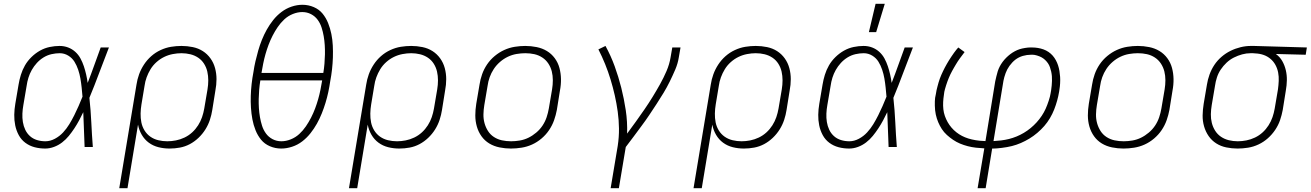

<svg xmlns="http://www.w3.org/2000/svg" viewBox="-20 -768 6847 1003"><path d="M216 8Q187 8 160.5 1Q134 -6 112.5 -22Q91 -38 78 -62Q65 -86 59.5 -113Q54 -140 54.5 -168.5Q55 -197 60 -226L77 -326Q81 -351 89 -377Q97 -403 110.5 -426.5Q124 -450 144.5 -470Q165 -490 189 -503.5Q213 -517 239.5 -522.5Q266 -528 291 -528Q315 -528 336 -520Q357 -512 373.5 -497Q390 -482 400.5 -462.5Q411 -443 418 -422Q425 -401 430 -379Q435 -357 438 -335Q456 -381 472.5 -427.5Q489 -474 506 -520H549Q523 -454 498.5 -388Q474 -322 447 -257Q454 -193 457 -128.5Q460 -64 465 0H422Q420 -46 418.5 -91.5Q417 -137 415 -182Q405 -161 393.5 -139.5Q382 -118 368.5 -97.5Q355 -77 339.5 -58Q324 -39 304.5 -24Q285 -9 262 -0.5Q239 8 216 8ZM217 -30Q242 -30 266.5 -43Q291 -56 309.5 -76Q328 -96 342 -119Q356 -142 368 -166Q380 -190 390.5 -214Q401 -238 411 -263Q409 -287 406.5 -311Q404 -335 400 -358Q396 -381 388.5 -403.5Q381 -426 369 -445.5Q357 -465 336.5 -477.5Q316 -490 292 -490Q271 -490 249 -485Q227 -480 207.5 -468Q188 -456 172.5 -439Q157 -422 146 -402.5Q135 -383 128.5 -362Q122 -341 119 -319L102 -219Q98 -197 97 -174.5Q96 -152 99.5 -130.5Q103 -109 112 -90Q121 -71 136.5 -57Q152 -43 173 -36.5Q194 -30 217 -30Z M603 215 693 -326Q697 -353 706.5 -379.5Q716 -406 732 -430.5Q748 -455 770 -474.5Q792 -494 819 -506.5Q846 -519 873.5 -523.5Q901 -528 928 -528Q958 -528 987 -522Q1016 -516 1039.5 -501Q1063 -486 1079.5 -463Q1096 -440 1103.5 -412Q1111 -384 1111 -354.5Q1111 -325 1105 -294L1089 -194Q1085 -168 1076.5 -142Q1068 -116 1053 -92Q1038 -68 1017 -48Q996 -28 971.5 -15Q947 -2 920 3Q893 8 866 8Q836 8 808 1Q780 -6 757.5 -22.5Q735 -39 720.5 -64Q706 -89 701 -117L646 215ZM854 -30Q876 -30 899 -34.5Q922 -39 944 -49.5Q966 -60 984 -76.5Q1002 -93 1015 -113.5Q1028 -134 1035.5 -156Q1043 -178 1047 -201L1064 -301Q1068 -325 1068 -348.5Q1068 -372 1063 -394Q1058 -416 1046 -435Q1034 -454 1015.5 -466.5Q997 -479 974.5 -484.5Q952 -490 928 -490Q906 -490 882.5 -485.5Q859 -481 837.5 -470.5Q816 -460 797.5 -443.5Q779 -427 766.5 -406.5Q754 -386 746 -364Q738 -342 735 -319L719 -223Q715 -199 714.5 -175Q714 -151 718.5 -128.5Q723 -106 735 -86.5Q747 -67 765.5 -54Q784 -41 807 -35.5Q830 -30 854 -30Z M1449 8Q1418 8 1390 -4Q1362 -16 1344 -38Q1326 -60 1315 -87.5Q1304 -115 1298.5 -144.5Q1293 -174 1291 -205Q1289 -236 1290 -267Q1291 -298 1294.5 -329.5Q1298 -361 1304 -392Q1308 -420 1314.5 -448Q1321 -476 1329 -504Q1337 -532 1348 -559.5Q1359 -587 1373.5 -613Q1388 -639 1407 -663Q1426 -687 1450.5 -705.5Q1475 -724 1503.5 -733.5Q1532 -743 1560 -743Q1591 -743 1619 -731Q1647 -719 1665 -697Q1683 -675 1694 -647.5Q1705 -620 1711 -590.5Q1717 -561 1718.5 -530Q1720 -499 1719 -468Q1718 -437 1714.5 -405.5Q1711 -374 1705 -343Q1701 -315 1695 -287Q1689 -259 1680.5 -231Q1672 -203 1661 -175.5Q1650 -148 1635.5 -122Q1621 -96 1602 -72Q1583 -48 1559 -29.5Q1535 -11 1506 -1.5Q1477 8 1449 8ZM1346 -387H1669Q1673 -411 1675 -435.5Q1677 -460 1677.5 -484Q1678 -508 1676.5 -532Q1675 -556 1671 -579Q1667 -602 1660 -624Q1653 -646 1639.5 -664.5Q1626 -683 1605 -694Q1584 -705 1559 -705Q1535 -705 1510 -695Q1485 -685 1465.5 -667Q1446 -649 1431 -627Q1416 -605 1404 -581.5Q1392 -558 1383 -534Q1374 -510 1367 -485.5Q1360 -461 1355 -436Q1350 -411 1346 -387ZM1450 -30Q1474 -30 1499 -40Q1524 -50 1543.5 -68Q1563 -86 1578 -108Q1593 -130 1605 -153.5Q1617 -177 1626 -201Q1635 -225 1642 -249.5Q1649 -274 1654 -299Q1659 -324 1663 -348H1340Q1336 -324 1334 -299.5Q1332 -275 1331.5 -251Q1331 -227 1332.5 -203Q1334 -179 1338 -156Q1342 -133 1349 -111Q1356 -89 1369.5 -70.5Q1383 -52 1404 -41Q1425 -30 1450 -30Z M1803 215 1893 -326Q1897 -353 1906.5 -379.5Q1916 -406 1932 -430.5Q1948 -455 1970 -474.5Q1992 -494 2019 -506.5Q2046 -519 2073.5 -523.5Q2101 -528 2128 -528Q2158 -528 2187 -522Q2216 -516 2239.5 -501Q2263 -486 2279.5 -463Q2296 -440 2303.5 -412Q2311 -384 2311 -354.5Q2311 -325 2305 -294L2289 -194Q2285 -168 2276.5 -142Q2268 -116 2253 -92Q2238 -68 2217 -48Q2196 -28 2171.5 -15Q2147 -2 2120 3Q2093 8 2066 8Q2036 8 2008 1Q1980 -6 1957.5 -22.5Q1935 -39 1920.5 -64Q1906 -89 1901 -117L1846 215ZM2054 -30Q2076 -30 2099 -34.5Q2122 -39 2144 -49.5Q2166 -60 2184 -76.5Q2202 -93 2215 -113.5Q2228 -134 2235.5 -156Q2243 -178 2247 -201L2264 -301Q2268 -325 2268 -348.5Q2268 -372 2263 -394Q2258 -416 2246 -435Q2234 -454 2215.5 -466.5Q2197 -479 2174.5 -484.5Q2152 -490 2128 -490Q2106 -490 2082.5 -485.5Q2059 -481 2037.5 -470.5Q2016 -460 1997.5 -443.5Q1979 -427 1966.5 -406.5Q1954 -386 1946 -364Q1938 -342 1935 -319L1919 -223Q1915 -199 1914.5 -175Q1914 -151 1918.5 -128.5Q1923 -106 1935 -86.5Q1947 -67 1965.5 -54Q1984 -41 2007 -35.5Q2030 -30 2054 -30Z M2649 8Q2619 8 2589.5 2Q2560 -4 2536 -18.5Q2512 -33 2495.5 -56Q2479 -79 2471 -107Q2463 -135 2463 -165Q2463 -195 2468 -226L2485 -326Q2489 -353 2498.5 -380Q2508 -407 2524.5 -431.5Q2541 -456 2564.5 -475.5Q2588 -495 2614.5 -507Q2641 -519 2669 -523.5Q2697 -528 2724 -528Q2754 -528 2783.5 -522Q2813 -516 2837 -501.5Q2861 -487 2878 -464Q2895 -441 2902.5 -413Q2910 -385 2910.5 -355Q2911 -325 2905 -294L2889 -194Q2884 -167 2874.5 -140Q2865 -113 2848.5 -88.5Q2832 -64 2809 -44.5Q2786 -25 2759.5 -13Q2733 -1 2704.5 3.5Q2676 8 2649 8ZM2650 -30Q2672 -30 2695.5 -34Q2719 -38 2740.5 -48.5Q2762 -59 2781.5 -75.5Q2801 -92 2814.5 -112.5Q2828 -133 2835.5 -155.5Q2843 -178 2847 -201L2864 -301Q2868 -325 2868 -349Q2868 -373 2862.5 -395Q2857 -417 2844.5 -436Q2832 -455 2813 -467.5Q2794 -480 2771.5 -485Q2749 -490 2724 -490Q2702 -490 2678.5 -486Q2655 -482 2633 -471.5Q2611 -461 2592 -444.5Q2573 -428 2559.5 -407.5Q2546 -387 2538 -364.5Q2530 -342 2527 -319L2510 -219Q2506 -195 2505.5 -171Q2505 -147 2511 -125Q2517 -103 2529 -84Q2541 -65 2560 -52.5Q2579 -40 2602 -35Q2625 -30 2650 -30Z M3170 215 3207 -6Q3214 -52 3213.5 -96.5Q3213 -141 3207 -184.5Q3201 -228 3191.5 -270Q3182 -312 3169.5 -353Q3157 -394 3141 -433.5Q3125 -473 3106 -510L3143 -528Q3171 -477 3191 -422Q3211 -367 3225.5 -309.5Q3240 -252 3249 -192Q3258 -132 3256 -70Q3279 -101 3302 -133Q3325 -165 3347 -197Q3369 -229 3389 -261.5Q3409 -294 3428 -328Q3447 -362 3462 -397Q3477 -432 3483 -468L3492 -520H3535L3526 -468Q3521 -436 3507.5 -404.5Q3494 -373 3479 -342.5Q3464 -312 3446.5 -283Q3429 -254 3410 -225Q3391 -196 3372 -167.5Q3353 -139 3332 -111Q3311 -83 3290.5 -55Q3270 -27 3249 0L3213 215Z M3603 215 3693 -326Q3697 -353 3706.5 -379.5Q3716 -406 3732 -430.5Q3748 -455 3770 -474.5Q3792 -494 3819 -506.5Q3846 -519 3873.5 -523.5Q3901 -528 3928 -528Q3958 -528 3987 -522Q4016 -516 4039.5 -501Q4063 -486 4079.5 -463Q4096 -440 4103.5 -412Q4111 -384 4111 -354.5Q4111 -325 4105 -294L4089 -194Q4085 -168 4076.5 -142Q4068 -116 4053 -92Q4038 -68 4017 -48Q3996 -28 3971.5 -15Q3947 -2 3920 3Q3893 8 3866 8Q3836 8 3808 1Q3780 -6 3757.5 -22.5Q3735 -39 3720.5 -64Q3706 -89 3701 -117L3646 215ZM3854 -30Q3876 -30 3899 -34.5Q3922 -39 3944 -49.5Q3966 -60 3984 -76.5Q4002 -93 4015 -113.5Q4028 -134 4035.5 -156Q4043 -178 4047 -201L4064 -301Q4068 -325 4068 -348.5Q4068 -372 4063 -394Q4058 -416 4046 -435Q4034 -454 4015.5 -466.5Q3997 -479 3974.5 -484.5Q3952 -490 3928 -490Q3906 -490 3882.5 -485.5Q3859 -481 3837.5 -470.5Q3816 -460 3797.5 -443.5Q3779 -427 3766.5 -406.5Q3754 -386 3746 -364Q3738 -342 3735 -319L3719 -223Q3715 -199 3714.5 -175Q3714 -151 3718.5 -128.5Q3723 -106 3735 -86.5Q3747 -67 3765.5 -54Q3784 -41 3807 -35.5Q3830 -30 3854 -30Z M4416 8Q4387 8 4360.5 1Q4334 -6 4312.5 -22Q4291 -38 4278 -62Q4265 -86 4259.5 -113Q4254 -140 4254.5 -168.5Q4255 -197 4260 -226L4277 -326Q4281 -351 4289 -377Q4297 -403 4310.5 -426.5Q4324 -450 4344.5 -470Q4365 -490 4389 -503.5Q4413 -517 4439.5 -522.5Q4466 -528 4491 -528Q4515 -528 4536 -520Q4557 -512 4573.5 -497Q4590 -482 4600.5 -462.5Q4611 -443 4618 -422Q4625 -401 4630 -379Q4635 -357 4638 -335Q4656 -381 4672.5 -427.5Q4689 -474 4706 -520H4749Q4723 -454 4698.5 -388Q4674 -322 4647 -257Q4654 -193 4657 -128.5Q4660 -64 4665 0H4622Q4620 -46 4618.5 -91.5Q4617 -137 4615 -182Q4605 -161 4593.5 -139.5Q4582 -118 4568.5 -97.5Q4555 -77 4539.5 -58Q4524 -39 4504.5 -24Q4485 -9 4462 -0.5Q4439 8 4416 8ZM4417 -30Q4442 -30 4466.5 -43Q4491 -56 4509.5 -76Q4528 -96 4542 -119Q4556 -142 4568 -166Q4580 -190 4590.5 -214Q4601 -238 4611 -263Q4609 -287 4606.5 -311Q4604 -335 4600 -358Q4596 -381 4588.5 -403.5Q4581 -426 4569 -445.5Q4557 -465 4536.5 -477.5Q4516 -490 4492 -490Q4471 -490 4449 -485Q4427 -480 4407.5 -468Q4388 -456 4372.5 -439Q4357 -422 4346 -402.5Q4335 -383 4328.5 -362Q4322 -341 4319 -319L4302 -219Q4298 -197 4297 -174.5Q4296 -152 4299.5 -130.5Q4303 -109 4312 -90Q4321 -71 4336.5 -57Q4352 -43 4373 -36.5Q4394 -30 4417 -30ZM4519 -600 4554 -748H4602L4557 -600Z M5087 215 5122 7Q5100 6 5078 3.5Q5056 1 5035 -4.5Q5014 -10 4995 -18Q4976 -26 4959 -37.5Q4942 -49 4926.5 -63Q4911 -77 4900 -94Q4889 -111 4881 -130Q4873 -149 4868.5 -170Q4864 -191 4863.5 -216.5Q4863 -242 4865 -257L4869 -277Q4870 -287 4872.5 -297Q4875 -307 4877.5 -317Q4880 -327 4883 -337Q4886 -347 4889.5 -357Q4893 -367 4897.5 -377Q4902 -387 4906.5 -396.5Q4911 -406 4916 -415.5Q4921 -425 4926.5 -434.5Q4932 -444 4937.5 -453Q4943 -462 4950.5 -473Q4958 -484 4964 -492.5Q4970 -501 4975 -507L4986 -520L5019 -496Q5013 -488 5007 -480Q5001 -472 4995 -464Q4989 -456 4983.5 -447.5Q4978 -439 4973 -430.5Q4968 -422 4963 -413.5Q4958 -405 4953.5 -396.5Q4949 -388 4944.5 -379Q4940 -370 4936.5 -361Q4933 -352 4929.5 -343Q4926 -334 4922.5 -322.5Q4919 -311 4916.5 -302.5Q4914 -294 4913 -288L4911 -273Q4908 -254 4907 -235Q4906 -216 4908 -197.5Q4910 -179 4916 -162Q4922 -145 4930.5 -130Q4939 -115 4950.5 -101.5Q4962 -88 4976 -77Q4990 -66 5005.5 -58Q5021 -50 5038.5 -44.5Q5056 -39 5077.5 -35.5Q5099 -32 5112 -32L5128 -31L5179 -343Q5182 -356 5185 -369Q5188 -382 5192 -395Q5196 -408 5202.5 -420.5Q5209 -433 5217.5 -444.5Q5226 -456 5236 -466Q5246 -476 5257 -484.5Q5268 -493 5281 -500Q5294 -507 5306.5 -511Q5319 -515 5335 -517.5Q5351 -520 5360 -520H5371Q5387 -520 5402 -517.5Q5417 -515 5431 -510Q5445 -505 5457.5 -496.5Q5470 -488 5479.5 -477Q5489 -466 5496 -453Q5503 -440 5507.5 -426Q5512 -412 5514.5 -397Q5517 -382 5518 -366.5Q5519 -351 5518 -333Q5517 -315 5515 -304L5513 -290Q5509 -266 5502.5 -242.5Q5496 -219 5487 -196Q5478 -173 5465 -151Q5452 -129 5435.5 -110Q5419 -91 5399 -74Q5379 -57 5357.5 -44Q5336 -31 5313 -21Q5290 -11 5266 -5Q5242 1 5213.5 4.5Q5185 8 5170 8H5163L5129 215ZM5170 -31Q5190 -32 5210.5 -34.5Q5231 -37 5251 -42Q5271 -47 5290.5 -55Q5310 -63 5328.5 -74Q5347 -85 5364 -99Q5381 -113 5395.5 -129Q5410 -145 5422 -163Q5434 -181 5442.5 -200Q5451 -219 5458.5 -242Q5466 -265 5468 -279L5471 -296Q5473 -309 5474 -321Q5475 -333 5475.5 -345.5Q5476 -358 5475 -370Q5474 -382 5471.5 -393.5Q5469 -405 5465 -416.5Q5461 -428 5454.5 -437.5Q5448 -447 5439.5 -455Q5431 -463 5421 -468.5Q5411 -474 5397.5 -478Q5384 -482 5376 -482H5365Q5355 -482 5344.5 -480.5Q5334 -479 5323.5 -476Q5313 -473 5303 -468Q5293 -463 5284.5 -456.5Q5276 -450 5268 -441.5Q5260 -433 5253.5 -424Q5247 -415 5242 -405.5Q5237 -396 5233.5 -386.5Q5230 -377 5226.5 -365Q5223 -353 5222 -346Z M5849 8Q5819 8 5789.5 2Q5760 -4 5736 -18.5Q5712 -33 5695.5 -56Q5679 -79 5671 -107Q5663 -135 5663 -165Q5663 -195 5668 -226L5685 -326Q5689 -353 5698.5 -380Q5708 -407 5724.5 -431.5Q5741 -456 5764.5 -475.5Q5788 -495 5814.5 -507Q5841 -519 5869 -523.5Q5897 -528 5924 -528Q5954 -528 5983.5 -522Q6013 -516 6037 -501.5Q6061 -487 6078 -464Q6095 -441 6102.5 -413Q6110 -385 6110.5 -355Q6111 -325 6105 -294L6089 -194Q6084 -167 6074.5 -140Q6065 -113 6048.5 -88.5Q6032 -64 6009 -44.5Q5986 -25 5959.5 -13Q5933 -1 5904.5 3.5Q5876 8 5849 8ZM5850 -30Q5872 -30 5895.5 -34Q5919 -38 5940.5 -48.5Q5962 -59 5981.5 -75.5Q6001 -92 6014.5 -112.5Q6028 -133 6035.5 -155.5Q6043 -178 6047 -201L6064 -301Q6068 -325 6068 -349Q6068 -373 6062.5 -395Q6057 -417 6044.5 -436Q6032 -455 6013 -467.5Q5994 -480 5971.5 -485Q5949 -490 5924 -490Q5902 -490 5878.5 -486Q5855 -482 5833 -471.5Q5811 -461 5792 -444.5Q5773 -428 5759.5 -407.5Q5746 -387 5738 -364.5Q5730 -342 5727 -319L5710 -219Q5706 -195 5705.5 -171Q5705 -147 5711 -125Q5717 -103 5729 -84Q5741 -65 5760 -52.5Q5779 -40 5802 -35Q5825 -30 5850 -30Z M6445 8Q6415 8 6386 2Q6357 -4 6333.5 -19Q6310 -34 6294 -57Q6278 -80 6270 -108Q6262 -136 6262.5 -165.5Q6263 -195 6268 -226L6285 -326Q6289 -352 6298.5 -378.5Q6308 -405 6323.5 -428.5Q6339 -452 6361 -471Q6383 -490 6408.5 -502.5Q6434 -515 6461 -521.5Q6488 -528 6514 -528H6531L6807 -520L6801 -482L6645 -486Q6666 -471 6678.5 -449Q6691 -427 6697 -401.5Q6703 -376 6702.5 -349Q6702 -322 6697 -294L6681 -194Q6676 -167 6667 -140.5Q6658 -114 6641.5 -89.5Q6625 -65 6603 -45.5Q6581 -26 6554.5 -13.5Q6528 -1 6500 3.5Q6472 8 6445 8ZM6446 -30Q6468 -30 6491 -34.5Q6514 -39 6536 -49.5Q6558 -60 6576 -76.5Q6594 -93 6607 -113.5Q6620 -134 6627.5 -156Q6635 -178 6639 -201L6656 -301Q6659 -323 6660 -345.5Q6661 -368 6657 -389Q6653 -410 6643 -428.5Q6633 -447 6617 -460.5Q6601 -474 6581 -481Q6561 -488 6538 -489L6525 -490H6513Q6491 -490 6469 -484Q6447 -478 6426 -467.5Q6405 -457 6387.5 -440.5Q6370 -424 6357 -404.5Q6344 -385 6337 -363Q6330 -341 6327 -319L6310 -219Q6306 -195 6305.5 -171.5Q6305 -148 6310.5 -126Q6316 -104 6328 -85Q6340 -66 6358.5 -53.5Q6377 -41 6399.5 -35.5Q6422 -30 6446 -30Z"/></svg>

Font: Iosevka Aile XLt Obl
Style: Regular
Weight: 200
Italic angle: -9°
Designer: Belleve Invis
Foundry: Belleve Invis
Version: Version 31.1.0; ttfautohint (v1.8.4)